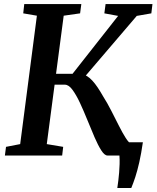

<svg xmlns="http://www.w3.org/2000/svg" viewBox="-20 -763 768 942"><path d="M555.5 159.5Q558 142.5 560.5 123.2Q563 104 564.5 83.8Q566 63.5 566.8 42.2Q567.5 21 566 0L521.5 -65H681Q673 -9.5 663.5 32.5Q654 74.5 643.8 105.8Q633.5 137 624 159.5ZM507.5 0Q493 0 477 -25Q461 -50 443.8 -89.8Q426.5 -129.5 408.8 -173.8Q391 -218 372.5 -257.8Q354 -297.5 335.5 -322.5Q317 -347.5 298.5 -347.5H216.5L223.5 -401H336L559.5 -685L492 -697.5L498 -743H728L722.5 -697.5L651 -685L366 -351.5L377 -398.5Q391.5 -398.5 405.2 -390.5Q419 -382.5 432.5 -368Q446 -353.5 459.2 -333.8Q472.5 -314 485.5 -291Q506.5 -258 526.2 -219.2Q546 -180.5 563.8 -145.2Q581.5 -110 597 -85.8Q612.5 -61.5 624.5 -57L669 -44.5L664.5 0ZM4 0 9.5 -42.5 79 -56 161 -686 94 -697.5 99 -743H379L373 -697.5L292.5 -686L209.5 -56L290 -42.5L285 0Z"/></svg>

Font: Merriweather 28pt SemiBold
Style: Italic
Weight: 600
Italic angle: -7.8°
Version: Version 2.101